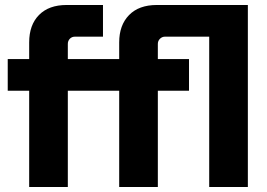

<svg xmlns="http://www.w3.org/2000/svg" viewBox="-20 -750 1072 770"><path d="M97 0V-386H11V-513H97V-580Q97 -650 136.5 -690Q176 -730 247 -730H393V-603H281Q268 -603 260 -594.5Q252 -586 252 -574V-513H458V-580Q458 -649 497.5 -689.5Q537 -730 609 -730H974V0H819V-603H642Q630 -603 621.5 -594.5Q613 -586 613 -574V-513H738V-386H613V0H458V-386H252V0Z"/></svg>

Font: MuseoModerno
Style: Bold
Weight: 700
Designer: Pablo Cosgaya, Héctor Gatti, Marcela Romero, and the Authors of The MuseoModerno Project.
Foundry: Omnibus-Type Team
Version: Version 1.001